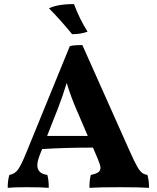

<svg xmlns="http://www.w3.org/2000/svg" viewBox="-20 -898 751 921"><path d="M695 3Q647 0 557 0Q454 0 409 3Q409 -37 416 -59Q440 -64 451 -71.5Q462 -79 462 -93Q462 -105 449 -136L426 -190Q293 -190 182 -183L169 -150Q159 -122 159 -106Q159 -65 207 -59Q214 -35 214 3Q180 0 107 0Q45 0 17 3Q17 -34 25 -59Q50 -63 65.5 -83.5Q81 -104 105 -163L315 -677Q329 -680 343.5 -681Q358 -682 375 -682L604 -169Q625 -122 637.5 -100Q650 -78 661 -69.5Q672 -61 687 -59Q695 -32 695 3ZM401 -246 347 -372Q321 -431 300 -500Q280 -434 256 -373L206 -246ZM215 -858Q237 -869 269.5 -874Q302 -879 335 -878Q362 -806 400 -746Q367 -734 326 -734Q266 -807 215 -858Z"/></svg>

Font: Vollkorn SC
Style: Bold
Weight: 700
Designer: Friedrich Althausen
Foundry: Friedrich Althausen
Version: Version 4.015